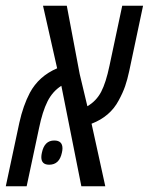

<svg xmlns="http://www.w3.org/2000/svg" viewBox="-50 -650 519 670"><path d="M449.2 -629.9 400.9 -401.9Q394.5 -372.1 386.7 -349.4Q378.9 -326.7 364.3 -299.8Q334.5 -243.2 269.5 -218.3Q277.8 -180.2 293.9 -107.4Q310.1 -34.7 317.4 0H233.9L164.1 -350.6Q133.3 -331.1 115.7 -295.9Q98.1 -260.7 86.4 -203.6L43 0H-29.8L17.6 -222.2Q30.8 -281.7 54.2 -326.2Q85.4 -384.3 149.4 -411.6L100.1 -629.9H183.1L228 -392.1L254.9 -279.3Q286.1 -297.4 303 -329.6Q319.8 -361.8 332 -420.4L376.5 -629.9ZM139.2 -159.7Q168 -159.7 168 -132.3Q168 -125.5 166 -117.2Q157.2 -75.2 121.6 -75.2Q94.2 -75.2 94.2 -101.6Q94.2 -108.4 96.2 -117.2Q105 -159.7 139.2 -159.7Z"/></svg>

Font: Open Sans Hebrew Condensed
Style: Italic
Weight: 400
Width: 3
Italic angle: -12°
Foundry: Ascender Corporation, Yanek Iontef
Version: Version 2.001;PS 002.001;hotconv 1.0.70;makeotf.lib2.5.58329